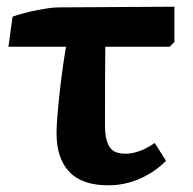

<svg xmlns="http://www.w3.org/2000/svg" viewBox="-20 -533 570 567"><path d="M299.8 14.2Q222.2 14.2 184.6 -25.6Q147 -65.4 147 -139.2Q147 -172.9 154.8 -246.8Q162.6 -320.8 174.8 -395H4.9L17.1 -483.9Q50.8 -495.6 91.6 -503.4Q132.3 -511.2 151.9 -511.2L495.1 -513.2V-409.2L481 -395H291Q290 -314.9 290 -162.1Q290 -122.6 302.5 -100.8Q314.9 -79.1 350.1 -79.1Q391.6 -79.1 437 -110.8L470.2 -58.1Q437.5 -24.9 393.3 -5.4Q349.1 14.2 299.8 14.2Z"/></svg>

Font: Literata Book
Style: Bold
Weight: 700
Designer: Latin by Veronika Burian and Jose Scaglione. Greek by Irene Vlachou. Cyrillic by Vera Evstafieva
Foundry: TypeTogether
Version: Version 2.003;PS 002.003;hotconv 1.0.88;makeotf.lib2.5.64775